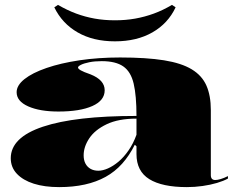

<svg xmlns="http://www.w3.org/2000/svg" viewBox="-20 -750 963 785"><path d="M471 -515Q579 -515 650.5 -503.5Q722 -492 764 -466.5Q806 -441 824 -400Q842 -359 842 -300V-34Q842 -24 846.5 -19Q851 -14 860 -14Q869 -14 882.5 -18Q896 -22 912 -30V-20Q894 -10 867 -2Q840 6 808 10.5Q776 15 744 15Q643 15 590.5 -17.5Q538 -50 538 -120Q538 -129 538 -133Q538 -137 538 -141.5Q538 -146 538 -152L531 -158Q509 -114 479.5 -81Q450 -48 412 -27Q374 -6 326.5 4.5Q279 15 222 15Q162 15 118 1Q74 -13 49 -39.5Q24 -66 24 -103Q24 -188 155.5 -232Q287 -276 538 -276Q538 -359 526.5 -408Q515 -457 484 -478.5Q453 -500 396 -500Q367 -500 345 -495.5Q323 -491 311 -485Q299 -479 299 -474Q299 -469 310 -462.5Q321 -456 350 -446Q408 -423 408 -381Q408 -339 357.5 -316.5Q307 -294 219 -294Q143 -294 95.5 -315Q48 -336 48 -373Q48 -401 80 -426.5Q112 -452 170 -472Q228 -492 305 -503.5Q382 -515 471 -515ZM538 -265Q464 -265 416 -242Q368 -219 345 -184.5Q322 -150 322 -115Q322 -95 329.5 -81Q337 -67 350.5 -59.5Q364 -52 382 -52Q400 -52 421.5 -61.5Q443 -71 464.5 -89Q486 -107 505.5 -135Q525 -163 538 -199ZM450 -581Q361 -581 297.5 -617.5Q234 -654 202 -720L217 -730Q255 -708 291.5 -694.5Q328 -681 367 -674Q406 -667 450 -667Q494 -667 533 -674Q572 -681 609 -694.5Q646 -708 683 -730L698 -720Q667 -654 603 -617.5Q539 -581 450 -581Z"/></svg>

Font: Kalnia SemiExpanded SemiBold
Style: Regular
Weight: 600
Width: 6
Designer: Frida Medrano
Foundry: Frida Medrano
Version: Version 1.105